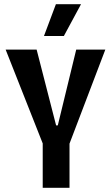

<svg xmlns="http://www.w3.org/2000/svg" viewBox="-20 -897 530 917"><path d="M184 0V-212L7 -660H155L248 -298H256L344 -660H483L312 -211V0ZM285 -725H190L247 -877H367Z"/></svg>

Font: Bricolage Grotesque Condensed SemiBold
Style: Regular
Weight: 600
Width: 3
Designer: Mathieu Triay
Foundry: Atelier Triay
Version: Version 1.000;gftools[0.9.30]